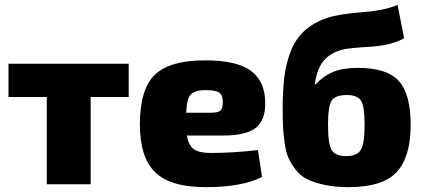

<svg xmlns="http://www.w3.org/2000/svg" viewBox="-20 -760 1748 792"><path d="M511 -360H354V0H173V-360H15V-497H511Z M901 -201H751Q758 -160 779.5 -144.5Q801 -129 850 -129Q941 -129 1044 -141L1061 -30Q978 12 829 12Q682 12 619.5 -50Q557 -112 557 -246Q557 -392 618.5 -451.5Q680 -511 826 -511Q957 -511 1015.5 -467.5Q1074 -424 1074 -335Q1075 -265 1035.5 -233Q996 -201 901 -201ZM748 -295H850Q881 -295 890 -304.5Q899 -314 899 -339Q899 -368 884.5 -378Q870 -388 832 -388Q785 -389 767.5 -371Q750 -353 748 -295Z M1620 -740 1647 -602Q1592 -572 1504.5 -567Q1417 -562 1391 -555Q1324 -536 1300 -486Q1286 -462 1278 -412H1282Q1313 -446 1353 -463Q1393 -480 1456 -480Q1577 -480 1625.5 -425.5Q1674 -371 1674 -245Q1674 -112 1616 -50Q1558 12 1418 12Q1363 12 1320.5 3Q1278 -6 1249.5 -19.5Q1221 -33 1201 -58.5Q1181 -84 1170.5 -107Q1160 -130 1154.5 -168Q1149 -206 1147.5 -235Q1146 -264 1146 -311Q1146 -388 1153 -443.5Q1160 -499 1179.5 -549Q1199 -599 1236 -633Q1273 -667 1329 -686Q1376 -702 1472.5 -709.5Q1569 -717 1620 -740ZM1411 -368Q1362 -368 1347.5 -344Q1333 -320 1333 -246Q1333 -167 1348 -141.5Q1363 -116 1408 -116Q1453 -116 1468.5 -142Q1484 -168 1484 -246Q1484 -320 1469.5 -344Q1455 -368 1411 -368Z"/></svg>

Font: Exo 2.0 Extra Bold
Style: Regular
Weight: 800
Designer: Natanael Gama
Version: Version 1.001;PS 001.001;hotconv 1.0.70;makeotf.lib2.5.58329